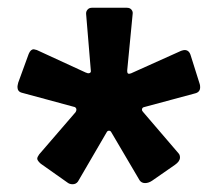

<svg xmlns="http://www.w3.org/2000/svg" viewBox="-20 -762 561 495"><path d="M267 -421Q265 -425 261 -425Q257 -425 255 -421L181 -294Q176 -287 167 -287Q159 -287 153 -292L85 -340Q76 -348 76 -353Q76 -357 81 -364L175 -473Q177 -477 177 -479Q177 -486 169 -487L36 -523Q25 -526 25 -538Q25 -541 27 -549L54 -623Q59 -635 67 -635L75 -633L201 -575L207 -573Q216 -573 214 -582L202 -726V-728Q202 -733 206 -737.5Q210 -742 217 -742H307Q315 -742 319 -737Q323 -732 322 -726L308 -581V-578Q308 -569 318 -573L447 -631Q453 -633 456 -633Q468 -633 472 -618L495 -545Q496 -542 496 -537Q496 -524 482 -521L352 -486Q346 -485 346 -479Q346 -476 350 -472L440 -367Q444 -363 444 -356Q444 -346 431 -337L372 -296Q363 -290 354 -290Q345 -290 340 -297Z"/></svg>

Font: Libre Franklin Black
Style: Regular
Weight: 900
Designer: Pablo Impallari, Rodrigo Fuenzalida
Foundry: Impallari Type
Version: Version 1.002; ttfautohint (v1.5)